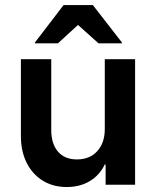

<svg xmlns="http://www.w3.org/2000/svg" viewBox="-20 -736 625 765"><path d="M245.8 9.2Q191.7 9.2 150.4 -16.2Q109.2 -41.7 86.2 -87.5Q63.3 -133.3 63.3 -193.3V-500H184.2V-218.3Q184.2 -163.3 210.8 -132.1Q237.5 -100.8 286.7 -100.8Q337.5 -100.8 367.5 -133.8Q397.5 -166.7 397.5 -221.7V-500H518.3V0H400.8V-80.8H397.5Q376.7 -37.5 337.5 -14.2Q298.3 9.2 245.8 9.2ZM119.2 -563.3V-566.7L233.3 -715.8H350L465.8 -566.7V-563.3H372.5L290.8 -636.7L210.8 -563.3Z"/></svg>

Font: Funnel Sans SemiBold
Style: Regular
Weight: 600
Designer: NORD ID, Kristian Moeller
Foundry: Dicotype
Version: Version 1.000